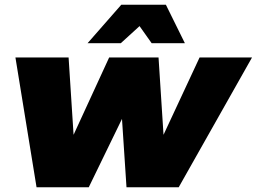

<svg xmlns="http://www.w3.org/2000/svg" viewBox="-20 -789 1082 809"><path d="M1042 -547 733 0H513L494 -288L354 0H134L45 -547H269L290 -221L440 -547H648L669 -221L821 -547ZM759 -607H619L568 -679L489 -607H349L491 -769H679Z"/></svg>

Font: Gontserrat Black
Style: Italic
Weight: 900
Italic angle: -11.3°
Designer: Julieta Ulanovsky
Foundry: Julieta Ulanovsky
Version: Version 6.001